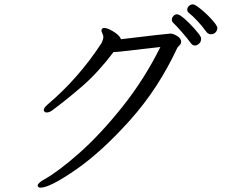

<svg xmlns="http://www.w3.org/2000/svg" viewBox="-20 -836 1040 886"><path d="M953 -678Q942 -678 934 -687Q892 -744 851 -777Q844 -783 844 -791Q844 -801 852 -808.5Q860 -816 870 -816Q880 -816 908 -793Q936 -770 959.5 -743.5Q983 -717 983 -707Q983 -696 975 -687Q967 -678 953 -678ZM879 -626Q870 -626 862 -635Q848 -655 821 -686Q794 -717 779 -731Q773 -737 773 -745Q773 -754 780 -762Q787 -770 797 -770Q808 -770 831.5 -749.5Q855 -729 877.5 -703.5Q900 -678 906 -666Q908 -663 908 -657Q908 -643 899 -635Q890 -626 879 -626ZM220 -326Q207 -317 196 -317Q188 -317 185 -321Q182 -324 182 -329Q182 -338 200 -354Q343 -475 449 -638Q456 -652 457 -665V-666Q457 -672 452.5 -681.5Q448 -691 448 -695Q448 -701 453 -705Q455 -707 461 -707Q467 -707 474.5 -704.5Q482 -702 484 -701Q510 -688 523 -676Q536 -664 538 -655Q755 -681 766 -681Q780 -681 798 -669.5Q816 -658 816 -644Q816 -635 808.5 -627Q801 -619 799 -617Q712 -429 581 -282.5Q450 -136 330 -53Q210 30 167 30Q158 30 155 24Q154 23 154 20Q154 9 184 -8Q253 -47 349 -132.5Q445 -218 545.5 -344Q646 -470 720 -619Q627 -609 581 -603L526 -597Q520 -596 510 -596H504Q433 -502 361 -439.5Q289 -377 220 -326Z"/></svg>

Font: Fusion Kai T
Style: Regular
Weight: 400
Designer: Fontworks Inc.
Version: Version 24.134;May 13, 2024